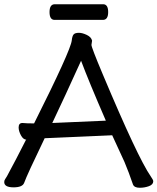

<svg xmlns="http://www.w3.org/2000/svg" viewBox="-27 -872 744 907"><path d="M220 -291 473 -302Q391 -491 356 -585Q278 -413 220 -291ZM633 15Q607 15 601 -1Q582 -57 561 -107L503 -233L345 -226Q199 -219 184 -219Q101 -47 87 -8Q79 13 37 13Q-7 13 -7 -12Q-7 -20 -2.5 -26Q2 -32 6 -39.5Q10 -47 19.5 -65Q29 -83 48.5 -119.5Q68 -156 96 -212H99Q83 -212 72 -232.5Q61 -253 61 -270Q61 -291 79 -291Q98 -289 134 -289Q307 -634 312 -681Q314 -701 320.5 -709Q327 -717 346 -717Q362 -717 383 -707Q404 -697 408 -680L405 -660Q405 -648 458 -522Q624 -127 685 -39Q697 -22 697 -16Q697 0 676.5 7.5Q656 15 633 15ZM459 -778H231Q207 -778 207 -815Q207 -852 232 -852H460Q484 -852 484 -815Q484 -778 459 -778Z"/></svg>

Font: LXGW WenKai Lite
Style: Bold
Weight: 700
Designer: LXGW / Fontworks Inc.
Foundry: LXGW / Fontworks Inc.
Version: Version 1.330;April 28, 2024